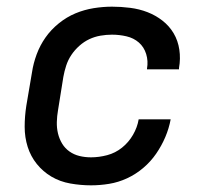

<svg xmlns="http://www.w3.org/2000/svg" viewBox="-20 -548 640 576"><path d="M253 8Q222 8 191 2.5Q160 -3 134.5 -18Q109 -33 90.5 -56Q72 -79 63 -107.5Q54 -136 54 -167.5Q54 -199 59 -231L76 -331Q80 -358 90 -385Q100 -412 116.5 -435.5Q133 -459 156.5 -478Q180 -497 206.5 -508Q233 -519 261 -523.5Q289 -528 316 -528Q343 -528 370.5 -524.5Q398 -521 422.5 -511.5Q447 -502 467.5 -486Q488 -470 501 -448Q514 -426 518 -399Q522 -372 517 -344Q517 -343 517 -342Q517 -341 517 -340H421Q421 -341 421 -341.5Q421 -342 421 -342Q425 -365 418.5 -386Q412 -407 396.5 -420.5Q381 -434 359.5 -439Q338 -444 316 -444Q299 -444 281.5 -441Q264 -438 248 -430.5Q232 -423 218 -410.5Q204 -398 194 -383Q184 -368 178.5 -351Q173 -334 170 -317L154 -217Q151 -200 150.5 -182Q150 -164 154 -147.5Q158 -131 166.5 -117Q175 -103 188.5 -93.5Q202 -84 218.5 -80Q235 -76 253 -76Q277 -76 301.5 -82.5Q326 -89 346 -105Q366 -121 379 -143.5Q392 -166 396 -190H492Q487 -163 476 -137Q465 -111 448.5 -87Q432 -63 409.5 -44Q387 -25 361 -13Q335 -1 307.5 3.5Q280 8 253 8Z"/></svg>

Font: Iosevka SS04 Md Ex Obl
Style: Regular
Weight: 500
Width: 7
Italic angle: -9°
Monospace: yes
Designer: Belleve Invis
Foundry: Belleve Invis
Version: Version 19.0.0; ttfautohint (v1.8.4)